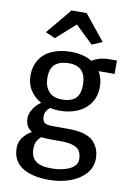

<svg xmlns="http://www.w3.org/2000/svg" viewBox="-112 -888 818 1207"><g transform="rotate(10 297.0 -284.0)"><path d="M243.7 -821.3H340.3L471.2 -659.2L405.3 -631.8L292 -740.2L170.4 -631.3L108.9 -658.7ZM579.6 -475.1H477.5Q502.4 -433.1 502.4 -378.4Q502.4 -318.4 473.1 -275.1Q443.8 -231.9 393.1 -209.7Q342.3 -187.5 278.3 -187.5Q245.1 -187.5 217.8 -193.8Q204.1 -184.6 195.3 -169.4Q186.5 -154.3 186.5 -138.2Q186.5 -107.4 200.4 -95.9Q214.4 -84.5 250 -84.5H351.1Q466.8 -84.5 511.5 -41.3Q556.2 2 556.2 70.8Q556.2 125 520 166.3Q483.9 207.5 422.6 230Q361.3 252.4 287.1 252.4Q177.2 252.4 115.5 211.4Q53.7 170.4 53.7 88.4Q53.7 50.3 76.7 21Q99.6 -8.3 131.3 -25.9Q88.4 -50.8 88.4 -106.4Q88.4 -134.8 106.7 -164.8Q125 -194.8 156.7 -216.3Q111.8 -240.2 86.2 -280.8Q60.5 -321.3 60.5 -372.1Q60.5 -436 89.8 -479.2Q119.1 -522.5 170.2 -543.5Q221.2 -564.5 286.6 -564.5Q366.2 -564.5 421.4 -530.8Q439.9 -543.5 468.3 -552Q496.6 -560.5 525.4 -560.5H579.6ZM395.5 -374.5Q395.5 -432.1 368.2 -461.9Q340.8 -491.7 285.6 -491.7Q231.9 -491.7 199.7 -466.6Q167.5 -441.4 167.5 -377Q167.5 -325.7 195.6 -292.5Q223.6 -259.3 280.8 -259.3Q337.4 -259.3 366.5 -285.2Q395.5 -311 395.5 -374.5ZM193.8 -3.4Q177.2 11.2 167.7 29.3Q158.2 47.4 158.2 75.7Q158.2 127.9 189.2 153.3Q220.2 178.7 289.6 178.7Q334 178.7 371.3 168.9Q408.7 159.2 431.2 140.1Q453.6 121.1 453.6 94.2Q453.6 62 442.1 41.7Q430.7 21.5 400.6 10.7Q370.6 0 315.9 0H266.1Q221.7 0 193.8 -3.4Z"/></g></svg>

Font: Merriweather Sans
Style: Regular
Weight: 400
Designer: Eben Sorkin
Foundry: Eben Sorkin
Version: Version 1.006; ttfautohint (v1.4.1) -l 6 -r 50 -G 0 -x 11 -H